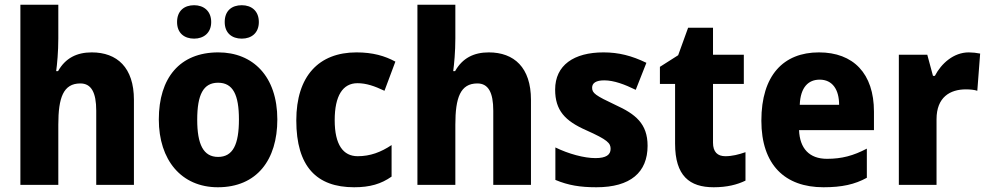

<svg xmlns="http://www.w3.org/2000/svg" viewBox="-20 -846 4170 810"><path d="M226 -684V-826H66V-66H226V-320C226 -434 247 -494 319 -494C365 -494 386 -456 386 -379V-66H545V-425C545 -561 474 -625 367 -625C304 -625 256 -601 225 -546H217C221 -575 226 -628 226 -684Z M727 -753C727 -706 758 -683 799 -683C839 -683 871 -707 871 -753C871 -800 839 -824 799 -824C758 -824 727 -801 727 -753ZM928 -753C928 -707 958 -683 1000 -683C1041 -683 1072 -707 1072 -753C1072 -800 1041 -824 1000 -824C958 -824 928 -801 928 -753ZM1150 -342C1150 -524 1047 -625 901 -625C738 -625 650 -517 650 -342C650 -171 745 -56 899 -56C1064 -56 1150 -172 1150 -342ZM812 -341C812 -447 838 -497 900 -497C963 -497 988 -446 988 -342C988 -237 963 -184 900 -184C838 -184 812 -237 812 -341Z M1474 -56C1541 -56 1588 -70 1632 -101V-234C1587 -204 1542 -187 1489 -187C1428 -187 1392 -235 1392 -339C1392 -442 1426 -495 1488 -495C1525 -495 1560 -483 1602 -463L1648 -586C1604 -610 1553 -625 1484 -625C1325 -625 1230 -525 1230 -338C1230 -143 1316 -56 1474 -56Z M1901 -684V-826H1741V-66H1901V-320C1901 -434 1922 -494 1994 -494C2040 -494 2061 -456 2061 -379V-66H2220V-425C2220 -561 2149 -625 2042 -625C1979 -625 1931 -601 1900 -546H1892C1896 -575 1901 -628 1901 -684Z M2712 -231C2712 -325 2660 -365 2577 -403C2492 -443 2478 -453 2478 -476C2478 -496 2495 -507 2529 -507C2570 -507 2615 -490 2662 -467L2707 -581C2645 -611 2590 -625 2526 -625C2401 -625 2322 -571 2322 -468C2322 -380 2364 -336 2452 -297C2544 -256 2556 -242 2556 -218C2556 -193 2537 -179 2492 -179C2444 -179 2378 -197 2323 -224V-87C2378 -64 2428 -56 2496 -56C2640 -56 2712 -119 2712 -231Z M3040 -187C3007 -187 2988 -205 2988 -244V-492H3118V-615H2988V-729H2883L2841 -613L2764 -564V-492H2828V-240C2828 -104 2889 -56 2991 -56C3047 -56 3090 -67 3125 -84V-204C3096 -194 3069 -187 3040 -187Z M3435 -625C3285 -625 3192 -528 3192 -337C3192 -150 3292 -56 3454 -56C3532 -56 3586 -68 3637 -96V-219C3580 -189 3531 -176 3469 -176C3394 -176 3354 -220 3351 -297H3667V-375C3667 -536 3580 -625 3435 -625ZM3438 -510C3492 -510 3520 -468 3520 -404H3354C3357 -479 3391 -510 3438 -510Z M4067 -625C4003 -625 3951 -578 3924 -526H3916L3892 -615H3772V-66H3931V-343C3931 -436 3988 -469 4055 -469C4073 -469 4092 -467 4103 -463L4115 -620C4101 -623 4082 -625 4067 -625Z"/></svg>

Font: Noto Sans Malayalam UI SemiCondensed ExtraBold
Style: Regular
Weight: 800
Width: 4
Designer: Jelle Bosma - Monotype Design Team
Foundry: Monotype Imaging Inc.
Version: Version 2.104